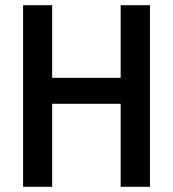

<svg xmlns="http://www.w3.org/2000/svg" viewBox="-20 -720 667 740"><path d="M69 -700V0H181V-320H445V0H558V-700H445V-420H181V-700Z"/></svg>

Font: Mint Spirit No2
Style: Bold
Weight: 700
Designer: HARENDAL Hirwen
Foundry: Arkandis Digital Foundry.
Version: Version 1.004;FFEdit